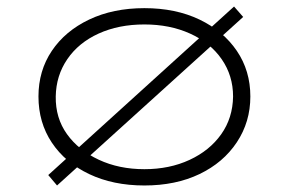

<svg xmlns="http://www.w3.org/2000/svg" viewBox="-20 -559 885 589"><path d="M155 10 128 -22 698 -539 726 -507ZM423 10Q327 10 253.5 -25Q180 -60 139 -121.5Q98 -183 98 -263Q98 -342 139 -403Q180 -464 253.5 -499Q327 -534 423 -534Q519 -534 592 -499Q665 -464 706.5 -403Q748 -342 748 -263Q748 -185 706.5 -122.5Q665 -60 592 -25Q519 10 423 10ZM423 -40Q500 -40 561.5 -68.5Q623 -97 658.5 -147Q694 -197 695 -263Q695 -327 660 -377.5Q625 -428 563 -456Q501 -484 423 -484Q344 -484 282.5 -456Q221 -428 186.5 -377.5Q152 -327 151 -263Q150 -197 185.5 -147.5Q221 -98 283 -69Q345 -40 423 -40Z"/></svg>

Font: Lexend Peta ExtraLight
Style: Regular
Weight: 250
Version: Version 1.007